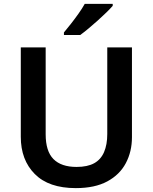

<svg xmlns="http://www.w3.org/2000/svg" viewBox="-20 -958 787 988"><path d="M659 -252Q659 -178 627.5 -118.5Q596 -59 532 -24.5Q468 10 370 10Q231 10 159 -62.5Q87 -135 87 -254V-714H215V-267Q215 -180 255 -139.5Q295 -99 374 -99Q430 -99 464.5 -118Q499 -137 515.5 -175.5Q532 -214 532 -268V-714H659ZM560 -928Q548 -914 527.5 -894Q507 -874 482.5 -852Q458 -830 434.5 -810.5Q411 -791 393 -778H309V-791Q325 -810 345 -835.5Q365 -861 384.5 -888.5Q404 -916 416 -938H560Z"/></svg>

Font: Noto Sans Armenian SemiBold
Style: Regular
Weight: 600
Designer: Monotype Design Team
Foundry: Monotype Imaging Inc.
Version: Version 2.007